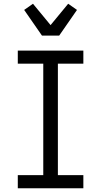

<svg xmlns="http://www.w3.org/2000/svg" viewBox="-20 -1005 540 1025"><path d="M75 0V-70H211V-665H75V-735H425V-665H289V-70H425V0ZM204 -815 109 -952 156 -985 250 -871 344 -985 391 -952 296 -815Z"/></svg>

Font: Iosevka Term Curly
Style: Regular
Weight: 400
Designer: Belleve Invis
Foundry: Belleve Invis
Version: Version 32.3.0